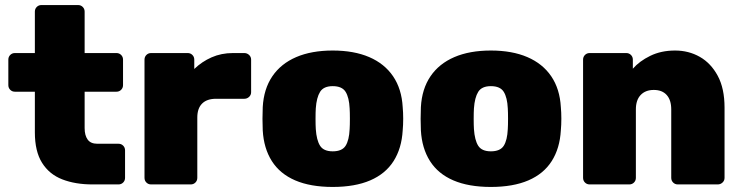

<svg xmlns="http://www.w3.org/2000/svg" viewBox="-20 -730 2934 760"><path d="M346 0Q278 0 226.5 -20Q175 -40 146.5 -85.5Q118 -131 118 -206V-367H39Q28 -367 20.5 -374.5Q13 -382 13 -393V-494Q13 -505 20.5 -512.5Q28 -520 39 -520H118V-684Q118 -695 125.5 -702.5Q133 -710 144 -710H289Q300 -710 307.5 -702.5Q315 -695 315 -684V-520H441Q452 -520 459.5 -512.5Q467 -505 467 -494V-393Q467 -382 459.5 -374.5Q452 -367 441 -367H315V-223Q315 -194 327 -177.5Q339 -161 365 -161H449Q460 -161 467.5 -153.5Q475 -146 475 -135V-26Q475 -15 467.5 -7.5Q460 0 449 0Z M578 0Q567 0 559.5 -7.5Q552 -15 552 -26V-494Q552 -505 559.5 -512.5Q567 -520 578 -520H723Q734 -520 741.5 -512.5Q749 -505 749 -494V-457Q779 -486 817.5 -503Q856 -520 902 -520H947Q958 -520 966 -512.5Q974 -505 974 -494V-365Q974 -354 966 -346.5Q958 -339 947 -339H835Q799 -339 780 -320Q761 -301 761 -265V-26Q761 -15 753.5 -7.5Q746 0 735 0Z M1297 10Q1209 10 1148.5 -16Q1088 -42 1056 -92.5Q1024 -143 1020 -214Q1019 -235 1019 -260Q1019 -285 1020 -306Q1024 -378 1058 -428Q1092 -478 1152.5 -504Q1213 -530 1297 -530Q1381 -530 1441.5 -504Q1502 -478 1536 -428Q1570 -378 1574 -306Q1576 -285 1576 -260Q1576 -235 1574 -214Q1570 -143 1538 -92.5Q1506 -42 1445.5 -16Q1385 10 1297 10ZM1297 -131Q1334 -131 1348 -153Q1362 -175 1364 -219Q1365 -234 1365 -260Q1365 -286 1364 -301Q1362 -344 1348 -366.5Q1334 -389 1297 -389Q1261 -389 1247 -366.5Q1233 -344 1230 -301Q1229 -286 1229 -260Q1229 -234 1230 -219Q1233 -175 1247 -153Q1261 -131 1297 -131Z M1923 10Q1835 10 1774.5 -16Q1714 -42 1682 -92.5Q1650 -143 1646 -214Q1645 -235 1645 -260Q1645 -285 1646 -306Q1650 -378 1684 -428Q1718 -478 1778.5 -504Q1839 -530 1923 -530Q2007 -530 2067.5 -504Q2128 -478 2162 -428Q2196 -378 2200 -306Q2202 -285 2202 -260Q2202 -235 2200 -214Q2196 -143 2164 -92.5Q2132 -42 2071.5 -16Q2011 10 1923 10ZM1923 -131Q1960 -131 1974 -153Q1988 -175 1990 -219Q1991 -234 1991 -260Q1991 -286 1990 -301Q1988 -344 1974 -366.5Q1960 -389 1923 -389Q1887 -389 1873 -366.5Q1859 -344 1856 -301Q1855 -286 1855 -260Q1855 -234 1856 -219Q1859 -175 1873 -153Q1887 -131 1923 -131Z M2314 0Q2303 0 2295.5 -7.5Q2288 -15 2288 -26V-494Q2288 -505 2295.5 -512.5Q2303 -520 2314 -520H2459Q2470 -520 2477.5 -512.5Q2485 -505 2485 -494V-458Q2511 -488 2554 -509Q2597 -530 2652 -530Q2706 -530 2750 -505Q2794 -480 2821 -430Q2848 -380 2848 -304V-26Q2848 -15 2840 -7.5Q2832 0 2821 0H2663Q2652 0 2644.5 -7.5Q2637 -15 2637 -26V-297Q2637 -334 2619 -354Q2601 -374 2568 -374Q2535 -374 2516 -354Q2497 -334 2497 -297V-26Q2497 -15 2489.5 -7.5Q2482 0 2471 0Z"/></svg>

Font: Rubik ExtraBold
Style: Regular
Weight: 800
Designer: Hubert and Fischer
Foundry: Hubert and Fischer
Version: Version 2.300;gftools[0.9.30]